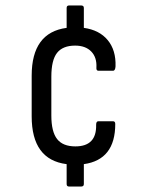

<svg xmlns="http://www.w3.org/2000/svg" viewBox="-20 -645 539 703"><path d="M233 38Q224 38 224 29V-44Q96 -60 96 -219V-368Q96 -526 224 -543V-616Q224 -625 233 -625H277Q287 -625 287 -616V-543Q344 -535 374.5 -498Q405 -461 403 -402Q402 -386 394 -386H340Q332 -386 333 -398Q335 -435 314 -456.5Q293 -478 255 -478Q210 -478 189 -451.5Q168 -425 168 -364V-222Q168 -163 189 -136Q210 -109 256 -109Q334 -109 332 -188Q332 -201 340 -201H394Q402 -201 402 -191Q402 -60 287 -44V29Q287 38 277 38Z"/></svg>

Font: Sofia Sans Cond
Style: Regular
Weight: 400
Width: 3
Designer: Botio Nikoltchev, Ani Petrova
Foundry: lettersoup
Version: Version 4.100; ttfautohint (v1.8.3)